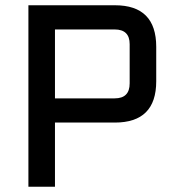

<svg xmlns="http://www.w3.org/2000/svg" viewBox="-20 -710 672 730"><path d="M88 0V-690H417Q574 -690 574 -532V-401Q574 -244 417 -244H189V0ZM189 -336H416Q473 -336 473 -393V-542Q473 -598 416 -598H189Z"/></svg>

Font: Oxanium ExtraLight Medium
Style: Regular
Weight: 500
Version: Version 2.000